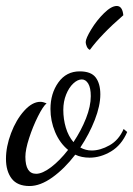

<svg xmlns="http://www.w3.org/2000/svg" viewBox="-30 -591 446 643"><path d="M-10 -59Q-10 -100 7 -145Q24 -190 51 -220Q78 -250 105 -250Q114 -250 126 -245Q114 -235 97 -201Q80 -167 67.5 -128.5Q55 -90 55 -66Q55 -9 91 -9Q112 -9 141 -31Q170 -53 198 -89Q170 -112 154.5 -149Q139 -186 139 -226Q139 -278 165.5 -315Q192 -352 237 -352Q275 -352 290.5 -331.5Q306 -311 306 -275Q306 -237 287.5 -189.5Q269 -142 239 -97Q257 -87 277 -87Q306 -87 337 -104.5Q368 -122 384 -159L396 -149Q377 -105 342 -84Q307 -63 270 -63Q243 -63 222 -73Q186 -26 145.5 3Q105 32 69 32Q28 32 9 7Q-10 -18 -10 -59ZM274 -269Q274 -297 265.5 -311Q257 -325 244 -325Q230 -325 215.5 -311.5Q201 -298 191.5 -274.5Q182 -251 182 -223Q182 -192 190.5 -163.5Q199 -135 216 -115Q242 -154 258 -194.5Q274 -235 274 -269ZM257 -450Q257 -462 275.5 -492.5Q294 -523 318.5 -547Q343 -571 361 -571Q380 -571 383 -540Q309 -476 271 -424Q264 -427 260.5 -435.5Q257 -444 257 -450Z"/></svg>

Font: Dancing Script
Style: Regular
Weight: 400
Designer: Pablo Impallari
Foundry: Pablo Impallari
Version: Version 2.000